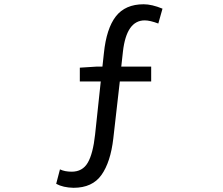

<svg xmlns="http://www.w3.org/2000/svg" viewBox="-20 -767 1040 896"><path d="M738.3 -726.6 718.8 -657.2Q679.7 -671.9 655.3 -671.9Q570.3 -671.9 553.7 -526.4L545.9 -456.1H685.5V-386.7H539.1L508.8 -121.1Q496.1 -10.7 453.6 49.3Q411.1 109.4 323.2 109.4Q274.4 108.4 242.2 90.8L259.8 23.4Q282.2 34.2 314.5 34.2Q365.2 34.2 389.6 -7.8Q414.1 -49.8 423.8 -139.6L450.2 -386.7H352.5V-451.2L429.7 -456.1H458L464.8 -518.6Q476.6 -633.8 520.5 -690.4Q564.5 -747.1 650.4 -747.1Q688.5 -747.1 738.3 -726.6Z"/></svg>

Font: GenEi Gothic M Regular
Style: Regular
Weight: 400
Designer: o_tamon (Modified); [Source Han Sans]
Ryoko NISHIZUKA  (kana & ideographs); Paul D. Hunt (Latin, Greek & Cyrillic); Wenl
Version: Version 1.1a;Original Version 1.004